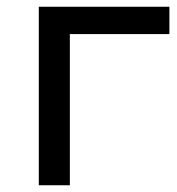

<svg xmlns="http://www.w3.org/2000/svg" viewBox="-20 -549 526 569"><path d="M187 -448H482V-529H95V0H187Z"/></svg>

Font: Montserrat-Alt1 Med
Style: Regular
Weight: 500
Designer: Differentunic
Foundry: Differentunic
Version: Version 7.222